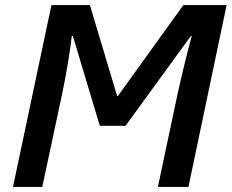

<svg xmlns="http://www.w3.org/2000/svg" viewBox="-20 -734 910 754"><path d="M31 0H146L225 -370C243 -454 257 -548 262 -593H266L372 -240H473L729 -592H733C721 -551 695 -446 678 -368L600 0H720L870 -714H700L443 -357H440L333 -714H182Z"/></svg>

Font: Noto Sans SemiBold
Style: Italic
Weight: 600
Italic angle: -12°
Designer: Monotype Design Team
Foundry: Monotype Imaging Inc.
Version: Version 2.013